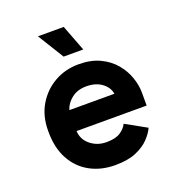

<svg xmlns="http://www.w3.org/2000/svg" viewBox="-130 -815 873 937"><g transform="rotate(-20 306.0 -346.0)"><path d="M311 14Q237 14 180 -17.5Q123 -49 91 -108Q59 -167 59 -250V-256Q59 -332 93 -389Q127 -446 183.5 -478Q240 -510 309 -510Q373 -510 419 -488Q465 -466 494.5 -431Q524 -396 538.5 -354.5Q553 -313 553 -274V-207H189Q191 -163 226 -134.5Q261 -106 309 -106Q356 -106 381.5 -123Q407 -140 417 -162L525 -102Q514 -77 488.5 -50Q463 -23 420 -4.5Q377 14 311 14ZM191 -315H425Q419 -350 387.5 -373Q356 -396 308 -396Q261 -396 230.5 -371.5Q200 -347 191 -315ZM254 -570 170 -706H304L356 -570Z"/></g></svg>

Font: Space Mono
Style: Bold
Weight: 700
Monospace: yes
Designer: Colophon Foundry + Benjamin Critton
Foundry: Colophon Foundry & Benjamin Critton
Version: Version 1.003; ttfautohint (v1.8.4.7-5d5b)